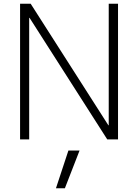

<svg xmlns="http://www.w3.org/2000/svg" viewBox="-20 -750 743 1033"><path d="M281 263 348 60H408L329 263ZM137 0H88V-730H145L563 -76H565V-730H615V0H557L139 -654H137Z"/></svg>

Font: M PLUS 1p Light
Style: Regular
Weight: 300
Version: Version 1.061